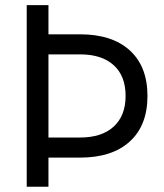

<svg xmlns="http://www.w3.org/2000/svg" viewBox="-20 -713 626 733"><path d="M82 0V-693.4H165V-582H285.6Q408.2 -582 475.6 -520.5Q543 -459 543 -346.7Q543 -234.4 475.6 -172.9Q408.2 -111.3 285.6 -111.3H165V0ZM165 -188H285.6Q368.7 -188 414.1 -229.7Q459.5 -271.5 459.5 -346.7Q459.5 -422.9 414.1 -464.1Q368.7 -505.4 285.6 -505.4H165Z"/></svg>

Font: Cascadia Code NF SemiLight
Style: Regular
Weight: 350
Monospace: yes
Designer: Aaron Bell
Foundry: Saja Typeworks
Version: Version 2404.023; ttfautohint (v1.8.4)